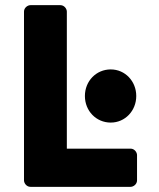

<svg xmlns="http://www.w3.org/2000/svg" viewBox="-20 -699 617 744"><path d="M73 0C73 11 83 25 98 25H486C497 25 511 15 511 0V-98C511 -109 501 -123 486 -123H239V-654C239 -665 229 -679 214 -679H98C87 -679 73 -669 73 -654ZM309 -327C309 -269 353 -224 409 -224C465 -224 508 -270 508 -327C508 -384 465 -430 409 -430C353 -430 309 -385 309 -327Z"/></svg>

Font: Falling Sky
Style: Blk
Weight: 900
Designer: Paul D. Hunt
Foundry: Adobe Systems Incorporated
Version: Version 1.02